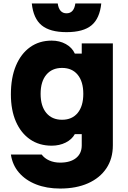

<svg xmlns="http://www.w3.org/2000/svg" viewBox="-20 -871 740 1111"><path d="M633 -30Q633 47 595.5 103Q558 159 489.5 189.5Q421 220 328 220Q250 220 189 196Q128 172 90 128Q52 84 43 23H221Q237 45 265 57.5Q293 70 328 70Q387 70 420 43.5Q453 17 453 -30V-95H413Q396 -64 360 -46Q324 -28 279 -28Q207 -28 154 -64.5Q101 -101 72 -167.5Q43 -234 43 -325Q43 -421 72 -490.5Q101 -560 154 -598Q207 -636 279 -636Q325 -636 361 -616Q397 -596 413 -561H453V-620H633ZM215 -328Q215 -257 248 -217.5Q281 -178 339 -178Q397 -178 429.5 -217.5Q462 -257 462 -328Q462 -399 429.5 -438.5Q397 -478 339 -478Q281 -478 248 -438.5Q215 -399 215 -328ZM314 -851Q322 -794 365 -794Q408 -794 416 -851H566Q557 -764 509.5 -724.5Q462 -685 365 -685Q269 -685 221 -724.5Q173 -764 164 -851Z"/></svg>

Font: Martian Mono ExtraBold
Style: Regular
Weight: 800
Monospace: yes
Designer: Roman Shamin
Foundry: Evil Martians
Version: Version 1.000; ttfautohint (v1.8.4.7-5d5b)